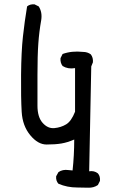

<svg xmlns="http://www.w3.org/2000/svg" viewBox="-20 -749 540 903"><path d="M342.8 132.8Q295.9 132.8 254.9 115.2Q242.2 101.6 244.1 80.1L254.9 60.5Q274.4 46.9 301.8 50.8L321.3 52.7Q325.2 17.6 327.1 -19Q329.1 -55.7 329.1 -92.8Q297.9 -79.1 269 -74.2Q240.2 -69.3 199.2 -69.3Q158.2 -69.3 122.1 -113.3Q85.9 -157.2 82 -222.7Q78.1 -288.1 79.1 -397.5Q80.1 -506.8 87.9 -577.6Q95.7 -648.4 107.4 -718.8Q121.1 -730.5 142.6 -728.5L162.1 -718.8Q179.7 -691.4 173.8 -654.3Q164.1 -599.6 160.2 -543.5Q156.2 -487.3 156.2 -396.5Q156.2 -305.7 156.2 -252Q156.2 -198.2 180.7 -170.9Q205.1 -143.6 235.8 -146.5Q266.6 -149.4 291 -164.1Q315.4 -178.7 333 -223.6V-428.7Q299.8 -422.9 274.4 -438.5Q262.7 -454.1 264.6 -475.6L274.4 -495.1Q317.4 -510.7 370.1 -504.9Q391.6 -504.9 407.2 -493.2Q418.9 -477.5 417 -456.1L409.2 -436.5L399.4 56.6Q422.9 52.7 440.4 66.4Q452.1 80.1 450.2 101.6L440.4 121.1Q420.9 134.8 394.5 133.8Q368.2 132.8 342.8 132.8Z"/></svg>

Font: JasonHandwriting4
Style: Regular
Weight: 400
Version: Version 1.01.21